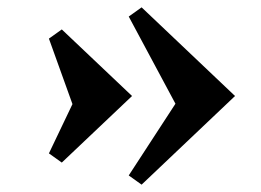

<svg xmlns="http://www.w3.org/2000/svg" viewBox="-20 -527 709 522"><path d="M365 -25 330 -50 457 -245 330 -482 365 -507 619 -266ZM148 -85 113 -110 177 -244 113 -422 148 -447 339 -266Z"/></svg>

Font: Inknut Antiqua
Style: Regular
Weight: 400
Designer: Claus Eggers Sørensen
Foundry: Claus Eggers Sørensen
Version: Version 1.003; ttfautohint (v1.8.2) -l 8 -r 50 -G 200 -x 14 